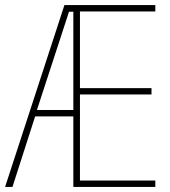

<svg xmlns="http://www.w3.org/2000/svg" viewBox="-20 -734 668 754"><path d="M590 0V-25H294V-363H575V-388H294V-689H590V-714H233L0 0H29L118 -277H268V0ZM125 -302 251 -688H268V-302Z"/></svg>

Font: Noto Sans Lao UI Cond Thin
Style: Regular
Weight: 100
Width: 3
Designer: Monotype Design Team
Foundry: Monotype Imaging Inc.
Version: Version 2.000